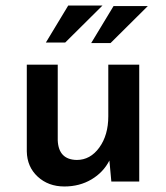

<svg xmlns="http://www.w3.org/2000/svg" viewBox="-20 -657 602 695"><path d="M484 -423V0H383L376 -76Q354 -33 311 -7.5Q268 18 213 18Q155 18 116.5 -17.5Q78 -53 77 -109V-423H189V-149Q192 -79 258 -78Q307 -78 339.5 -123Q372 -168 372 -236V-423ZM216 -503H146L227 -637H351ZM380 -501H310L391 -635H515Z"/></svg>

Font: Josefin Sans SemiBold
Style: Regular
Weight: 600
Designer: Santiago Orozco
Foundry: Typemade
Version: Version 2.000